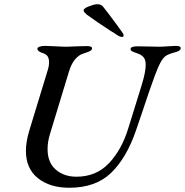

<svg xmlns="http://www.w3.org/2000/svg" viewBox="-20 -870 871 904"><path d="M102 -160Q102 -201 117 -252L206 -544Q211 -559 211 -577Q211 -611 184 -619Q156 -628 156 -640Q156 -647 167 -650.5Q178 -654 192 -654Q207 -654 241 -652Q275 -650 294 -650Q311 -650 347 -652L390 -653Q416 -653 413 -640Q412 -634 404.5 -630Q397 -626 386 -622.5Q375 -619 370 -617Q351 -611 333.5 -590.5Q316 -570 305 -534L215 -238Q204 -202 204 -168Q204 -105 242.5 -71.5Q281 -38 340 -38Q433 -38 493 -101.5Q553 -165 584 -266L625 -398L646 -466Q666 -530 666 -564Q666 -589 655.5 -601Q645 -613 623 -620Q608 -625 601 -629Q594 -633 595 -640Q595 -646 604 -649Q613 -652 626 -652L681 -651Q698 -650 728 -650Q745 -650 771 -652Q797 -654 808 -654Q831 -654 831 -643Q831 -629 794 -621Q773 -615 761 -607Q749 -599 737 -578Q725 -557 709 -514Q687 -455 652 -349L620 -255Q575 -125 502.5 -55.5Q430 14 306 14Q215 14 158.5 -31Q102 -76 102 -160ZM533 -704Q518 -715 500 -725Q435 -767 389 -801Q381 -808 377.5 -812Q374 -816 374 -821Q373 -830 397 -839.5Q421 -849 435 -850H440Q456 -850 465 -839Q492 -805 528 -756L554 -720Q562 -710 562 -703Q562 -696 554 -696Q546 -696 533 -704Z"/></svg>

Font: EB Garamond Medium
Style: Italic
Weight: 500
Italic angle: -17.2°
Designer: Georg Duffner and Octavio Pardo
Foundry: Georg Duffner
Version: Version 1.000